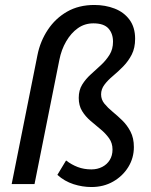

<svg xmlns="http://www.w3.org/2000/svg" viewBox="-20 -741 609 773"><path d="M348 12Q312 12 276 0.5Q240 -11 211 -37L246 -95Q268 -78 293 -68.5Q318 -59 348 -59Q372 -59 391.5 -69Q411 -79 422 -97Q433 -115 433 -139Q433 -165 419 -184.5Q405 -204 385 -220.5Q365 -237 344.5 -254.5Q324 -272 310.5 -294Q297 -316 297 -347Q297 -378 311 -400.5Q325 -423 345.5 -441.5Q366 -460 386.5 -479Q407 -498 421 -520.5Q435 -543 435 -573Q435 -606 416.5 -626.5Q398 -647 356 -647Q321 -647 293.5 -627.5Q266 -608 246.5 -574.5Q227 -541 219 -500L119 0H27L131 -520Q142 -575 172.5 -621Q203 -667 250 -694Q297 -721 360 -721Q404 -721 441.5 -706.5Q479 -692 501.5 -661.5Q524 -631 524 -585Q524 -548 510.5 -521.5Q497 -495 476.5 -474Q456 -453 435 -435.5Q414 -418 400.5 -400Q387 -382 387 -361Q387 -340 400.5 -323.5Q414 -307 433.5 -291Q453 -275 472.5 -256Q492 -237 505.5 -211Q519 -185 519 -149Q519 -105 496.5 -68.5Q474 -32 435.5 -10Q397 12 348 12Z"/></svg>

Font: Source Sans 3 Medium
Style: Italic
Weight: 500
Italic angle: -11°
Designer: Paul D. Hunt
Foundry: Adobe
Version: Version 3.052;hotconv 1.1.0;makeotfexe 2.6.0